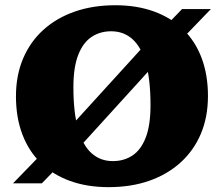

<svg xmlns="http://www.w3.org/2000/svg" viewBox="-20 -718 877 752"><path d="M220 -182.5 560.5 -556.5 613 -599.5 693 -682.5H806L671.5 -543L616.5 -499.5L276 -125L224.5 -83L144 0H31L166 -139ZM431.5 -697.5Q516 -697.5 583.2 -673Q650.5 -648.5 697.8 -602.5Q745 -556.5 769.8 -490.5Q794.5 -424.5 794.5 -342Q794.5 -260 766.8 -194.2Q739 -128.5 687.5 -81.8Q636 -35 564.8 -10Q493.5 15 405.5 15Q321 15 253.8 -9.5Q186.5 -34 139.5 -80Q92.5 -126 67.5 -192Q42.5 -258 42.5 -340.5Q42.5 -422.5 70.2 -488.2Q98 -554 149.5 -600.8Q201 -647.5 272.5 -672.5Q344 -697.5 431.5 -697.5ZM422 -87Q465.5 -87 498.8 -109Q532 -131 550.8 -179.2Q569.5 -227.5 569.5 -306Q569.5 -405.5 551.5 -469.5Q533.5 -533.5 499 -564.5Q464.5 -595.5 415.5 -595.5Q372 -595.5 338.8 -573.5Q305.5 -551.5 286.5 -503.2Q267.5 -455 267.5 -376.5Q267.5 -277 285.8 -213Q304 -149 338.5 -118Q373 -87 422 -87Z"/></svg>

Font: Newsreader ExtraBold
Style: Regular
Weight: 800
Designer: Hugues Gentile
Foundry: Production Type
Version: Version 1.003